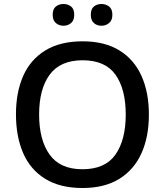

<svg xmlns="http://www.w3.org/2000/svg" viewBox="-20 -932 826 962"><path d="M726 -358Q726 -247 689 -164.5Q652 -82 578 -36Q504 10 393 10Q281 10 206.5 -36Q132 -82 96 -165Q60 -248 60 -359Q60 -469 96 -551Q132 -633 206.5 -679Q281 -725 394 -725Q504 -725 578 -679.5Q652 -634 689 -551.5Q726 -469 726 -358ZM176 -358Q176 -231 228.5 -157.5Q281 -84 393 -84Q507 -84 558.5 -157.5Q610 -231 610 -358Q610 -486 558.5 -558Q507 -630 394 -630Q282 -630 229 -558Q176 -486 176 -358ZM244 -858Q244 -887 260 -899.5Q276 -912 298 -912Q320 -912 336 -899.5Q352 -887 352 -858Q352 -830 336 -816.5Q320 -803 298 -803Q276 -803 260 -816.5Q244 -830 244 -858ZM435 -858Q435 -887 450.5 -899.5Q466 -912 488 -912Q510 -912 526.5 -899.5Q543 -887 543 -858Q543 -830 526.5 -816.5Q510 -803 488 -803Q466 -803 450.5 -816.5Q435 -830 435 -858Z"/></svg>

Font: Noto Sans Adlam Unjoined Medium
Style: Regular
Weight: 500
Version: Version 3.001